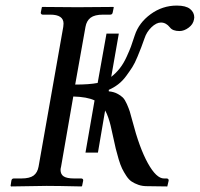

<svg xmlns="http://www.w3.org/2000/svg" viewBox="-20 -671 720 692"><path d="M333 -121.1H288.1L320.8 -309.1Q294.4 -321.8 244.1 -323.2L200.2 -70.8Q198.2 -63 198.2 -59.1Q198.2 -42.5 209.7 -35.2Q221.2 -27.8 247.1 -27.8H272.9Q276.4 -27.8 278.3 -25.6Q280.3 -23.4 279.8 -20L275.9 -1L273.9 1Q188 -1 147.9 -1L20 1L18.1 -1L21 -20Q22.5 -27.8 29.8 -27.8H57.1Q86.9 -27.8 101.1 -38.3Q115.2 -48.8 119.1 -70.8L208 -574.2Q208 -576.2 208.5 -580.1Q209 -584 209 -585.9Q209 -618.2 161.1 -618.2H133.8Q130.9 -618.2 128.7 -620.4Q126.5 -622.6 127 -626L130.9 -645L132.8 -646Q219.7 -645 258.8 -645L388.2 -646L390.1 -645L386.2 -626Q384.8 -618.2 377 -618.2H351.1Q321.3 -618.2 306.6 -607.2Q292 -596.2 288.1 -574.2L251 -366.2Q302.2 -366.2 332 -372.1L363.8 -549.8H408.2L380.9 -394Q397.9 -407.2 411.6 -424.6Q425.3 -441.9 436.3 -466.1Q447.3 -490.2 452.1 -503.4Q457 -516.6 465.8 -543.9Q480.5 -588.9 522.9 -619.9Q565.4 -650.9 617.2 -650.9Q649.9 -650.9 665 -638.7Q680.2 -626.5 680.2 -607.9Q680.2 -606.9 679.7 -604.7Q679.2 -602.5 679.2 -601.1Q676.3 -583.5 659.9 -571.3Q643.6 -559.1 627 -559.1Q602.5 -559.1 592.8 -571.8Q578.6 -589.8 560.1 -589.8Q543.5 -589.8 525.9 -572.8Q508.3 -555.7 501 -533.2Q492.7 -509.8 489 -500.2Q485.4 -490.7 475.6 -466.8Q465.8 -442.9 457 -429.2Q448.2 -415.5 435.1 -397.5Q421.9 -379.4 406 -367.2Q390.1 -355 372.1 -347.2V-341.8Q389.2 -340.3 402.1 -333.7Q415 -327.1 422.6 -319.6Q430.2 -312 437.3 -295.9Q444.3 -279.8 447.8 -269Q451.2 -258.3 457 -235.8Q482.4 -137.7 512.9 -82.8Q543.5 -27.8 570.8 -27.8H581.1Q584 -27.8 586.2 -25.6Q588.4 -23.4 587.9 -20L583 1L509.8 0Q492.7 0 478.8 -4.9Q464.8 -9.8 454.6 -16.6Q444.3 -23.4 435.3 -37.1Q426.3 -50.8 420.2 -63.2Q414.1 -75.7 407.7 -96.9Q401.4 -118.2 397.2 -135.3Q393.1 -152.3 387.2 -180.2Q381.3 -206.5 378.7 -218.3Q376 -230 370.6 -246.1Q365.2 -262.2 358.9 -272.9Z"/></svg>

Font: Common Serif
Style: Italic
Weight: 400
Italic angle: -12°
Designer: Philipp H. Poll, Khaled Hosny
Foundry: Stefan Peev, Context Ltd.
Version: Version 1.026